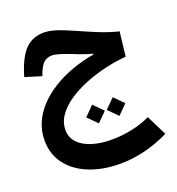

<svg xmlns="http://www.w3.org/2000/svg" viewBox="-149 -641 1002 1088"><g transform="rotate(-20 351.5 -97.5)"><path d="M422.5 12.9 478.6 69.3 534.6 12.9 478.6 -43.2ZM298.7 12.9 354.8 69.3 410.9 12.9 354.8 -43.2ZM236.9 -521.4Q168.7 -521.4 124.7 -477.3Q80.6 -433.2 50.1 -333.3L46.8 -321.8L145.2 -291.8L149.2 -302.8Q165.4 -346.9 185.2 -365.3Q204.9 -383.7 236.2 -383.7Q251.1 -383.7 274.9 -376.9Q298.7 -370.2 341.8 -353.9Q378.7 -338.8 406.6 -329Q434.4 -319.1 458.9 -313.1V-308.2Q388.1 -295.9 324 -272.7Q259.9 -249.5 206.8 -216.5Q153.6 -183.5 114.3 -141.6Q75 -99.8 53.5 -50.3Q31.9 -0.8 31.9 55.1Q31.9 138.8 78.2 199.6Q124.5 260.5 205.8 293.2Q287 325.9 392.4 325.9Q465.3 325.9 540.3 307.6Q615.4 289.3 688.1 253.5L627 131Q576.8 155.1 516.1 168Q455.5 181 392.1 181Q326.1 181 274.3 164.7Q222.5 148.4 193 117.1Q163.5 85.7 163.5 41Q163.5 -6.1 191.6 -46.1Q219.8 -86.2 267.7 -118.6Q315.6 -151 375.8 -175.2Q436.1 -199.3 500.8 -214.2Q565.5 -229.1 626.4 -234.1L643.2 -380.6Q615.4 -387.2 583.8 -397.5Q552.2 -407.9 510.6 -425.1Q468.9 -442.2 411 -468.2Q345 -497.7 305.5 -509.6Q266 -521.4 236.9 -521.4Z"/></g></svg>

Font: Estedad VF
Style: Regular
Weight: 100
Designer: Amin Abedi
Version: Version 7.3